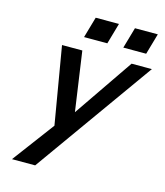

<svg xmlns="http://www.w3.org/2000/svg" viewBox="-136 -796 993 1156"><g transform="rotate(15 361.0 -217.5)"><path d="M162.1 -482.4H288.6L341.8 -111.8L595.7 -482.4H722.2L193.4 259.3H48.8L243.7 -1.5ZM315.4 -693.8H460.4L422.9 -563H277.8ZM560.1 -693.8H702.6L665 -563H522.5Z"/></g></svg>

Font: Cantarell
Style: Bold Italic
Weight: 700
Italic angle: -16°
Designer: Dave Crossland
Version: Version 1.004